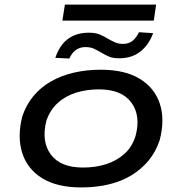

<svg xmlns="http://www.w3.org/2000/svg" viewBox="-20 -811 796 840"><path d="M336 9Q230 9 165 -31Q100 -71 77.5 -141Q55 -211 77 -300Q94 -352 126 -390.5Q158 -429 202.5 -454.5Q247 -480 302.5 -493Q358 -506 421 -506Q526 -506 591 -466.5Q656 -427 679 -358Q702 -289 679 -199Q662 -147 630 -108.5Q598 -70 554 -43.5Q510 -17 455 -4Q400 9 336 9ZM343 -78Q399 -78 445 -93Q491 -108 524.5 -138Q558 -168 573 -216Q597 -305 554.5 -362.5Q512 -420 413 -420Q359 -420 312.5 -405.5Q266 -391 232.5 -360.5Q199 -330 183 -283Q160 -193 202 -135.5Q244 -78 343 -78ZM253 -721 264 -791H663L653 -721ZM283 -555 222 -558Q234 -594 254 -618.5Q274 -643 303 -655.5Q332 -668 368 -668Q399 -668 419 -659Q439 -650 455 -640Q469 -632 484 -625.5Q499 -619 518 -619Q543 -619 559.5 -632Q576 -645 588 -670L650 -666Q631 -614 593.5 -585Q556 -556 501 -556Q472 -556 454 -564.5Q436 -573 421 -582Q406 -591 391 -598Q376 -605 353 -605Q331 -605 313.5 -593.5Q296 -582 283 -555Z"/></svg>

Font: Nunito Sans 7pt Expanded Medium
Style: Italic
Weight: 500
Width: 7
Italic angle: -9°
Designer: Vernon Adams
Foundry: Vernon Adams
Version: Version 3.101;gftools[0.9.27]